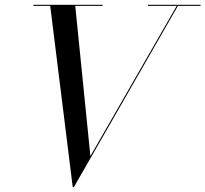

<svg xmlns="http://www.w3.org/2000/svg" viewBox="-20 -770 861 805"><path d="M359 -115.5 295.5 -745.5H410V-750H120V-745.5H190.5L285 15H289.5L726 -745.5H821V-750H600V-745.5H721Z"/></svg>

Font: Bodoni* 36pt
Style: Italic
Weight: 400
Italic angle: -13°
Version: Version 2.3